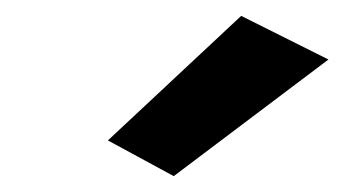

<svg xmlns="http://www.w3.org/2000/svg" viewBox="-20 -726 434 242"><path d="M394 -651 284 -706 116 -549 199 -504Z"/></svg>

Font: Jost* 700 Bold Italic
Style: Bold Italic
Weight: 700
Italic angle: -10°
Version: Version 3.200; ttfautohint (v0.97) -l 8 -r 50 -G 200 -x 14 -